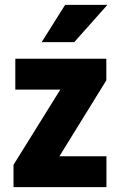

<svg xmlns="http://www.w3.org/2000/svg" viewBox="-20 -770 498 790"><path d="M418 -127V0H73.2V-127ZM417.5 -439.5 146 0H35.6V-91.8L307.1 -528.3H417.5ZM365.7 -528.3V-401.4H43V-528.3ZM151.4 -596.7 248 -750H421.9L285.6 -596.7Z"/></svg>

Font: Roboto Condensed Black
Style: Regular
Weight: 900
Designer: Christian Robertson
Foundry: Google
Version: Version 3.008; 2023